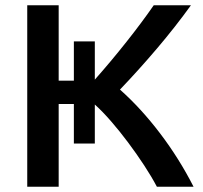

<svg xmlns="http://www.w3.org/2000/svg" viewBox="-20 -713 774 733"><path d="M84 0V-693H204V-405H262V-555H342V-409Q404 -479 463 -553.5Q522 -628 567 -693H709Q650 -611 579 -527.5Q508 -444 438 -371Q518 -300 591 -204Q664 -108 719 0H579Q559 -38 530.5 -81.5Q502 -125 469.5 -168.5Q437 -212 404 -250Q371 -288 342 -314V-165H262V-316H204V0Z"/></svg>

Font: Ubuntu Sans SemiBold
Style: Regular
Weight: 600
Designer: Dalton Maag Ltd
Foundry: Dalton Maag Ltd
Version: Version 1.006; ttfautohint (v1.8.4.7-5d5b)